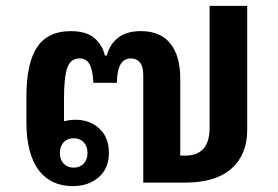

<svg xmlns="http://www.w3.org/2000/svg" viewBox="-20 -622 948 654"><path d="M227 12Q193 12 164 -0.5Q135 -13 114 -39.5Q93 -66 81.5 -107Q70 -148 70 -204V-293Q70 -407 106.5 -461.5Q143 -516 221 -516Q275 -516 302.5 -491.5Q330 -467 337 -433H344Q352 -468 380.5 -492Q409 -516 460 -516Q526 -516 560 -474Q594 -432 594 -354V-92H611Q694 -92 694 -187V-602H822V-179Q822 -95 768 -47.5Q714 0 611 0H468V-365Q468 -396 456.5 -409.5Q445 -423 426 -423Q403 -423 391 -403.5Q379 -384 378 -340H298Q296 -384 285 -403.5Q274 -423 251 -423Q221 -423 209.5 -392Q198 -361 198 -284V-209Q218 -214 238 -214Q286 -214 318.5 -184Q351 -154 351 -101Q351 -49 316.5 -18.5Q282 12 227 12ZM231 -51Q252 -51 265 -64.5Q278 -78 278 -101Q278 -124 265 -137.5Q252 -151 231 -151Q210 -151 197 -137.5Q184 -124 184 -101Q184 -78 197 -64.5Q210 -51 231 -51Z"/></svg>

Font: IBM Plex Sans Thai Looped SemiBold
Style: Regular
Weight: 600
Designer: Mike Abbink, Paul van der Laan, Pieter van Rosmalen, Ben Mitchell, Mark Frömberg
Foundry: Bold Monday
Version: Version 1.1